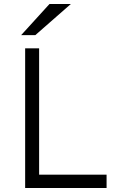

<svg xmlns="http://www.w3.org/2000/svg" viewBox="-20 -942 656 962"><path d="M106 0V-700H176V-67H514V0ZM86 -766 228 -922H335L157 -766Z"/></svg>

Font: Overpass Mono Light Light
Style: Regular
Weight: 300
Monospace: yes
Version: Version 4.000